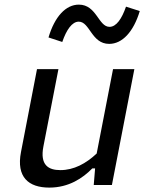

<svg xmlns="http://www.w3.org/2000/svg" viewBox="-20 -820 660 851"><path d="M144 -513.5 73 -146C51.5 -35 106.5 11.5 198.5 11.5C285 11.5 347 -30.5 389 -73.5H401.5L395.5 0H476L575.5 -513.5H481L408.5 -139.5C361 -95 307.5 -66 247.5 -66C195.5 -66 156 -87.5 172.5 -171.5L239 -513.5ZM329.5 -799.5C272 -799.5 222.5 -747 195 -654L256 -634C274.5 -688 299.5 -724 329 -724C378.5 -724 385 -625.5 464 -625.5C521.5 -625.5 571.5 -678 599.5 -771L538.5 -790.5C520 -737 495.5 -701 465.5 -701C416 -701 408.5 -799.5 329.5 -799.5Z"/></svg>

Font: Monaspace Neon
Style: Italic
Weight: 400
Italic angle: -11°
Designer: Riley Cran & the Lettermatic Team
Foundry: Lettermatic
Version: Version 1.200 (Monaspace Neon)